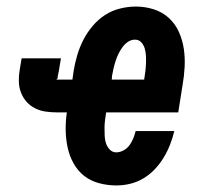

<svg xmlns="http://www.w3.org/2000/svg" viewBox="-20 -558 640 586"><path d="M335 8Q308 8 282 1Q256 -6 236.5 -21.5Q217 -37 204.5 -59.5Q192 -82 186.5 -107.5Q181 -133 180.5 -160Q180 -187 184 -215H154Q136 -215 119 -217.5Q102 -220 87 -227.5Q72 -235 61 -247.5Q50 -260 44 -275.5Q38 -291 37.5 -309Q37 -327 40 -344L46 -380H166L160 -344Q160 -344 160 -344Q160 -344 160 -344V-343Q159 -337 157.5 -331.5Q156 -326 156 -320Q155 -320 155.5 -320Q156 -320 155 -319Q155 -319 155 -319Q155 -319 155 -318Q155 -317 154 -317Q153 -317 152 -316Q152 -316 152.5 -315.5Q153 -315 154 -315H201L205 -343Q209 -367 216 -390.5Q223 -414 234.5 -436.5Q246 -459 263 -479Q280 -499 301 -512.5Q322 -526 346.5 -532Q371 -538 395 -538Q423 -538 449.5 -529.5Q476 -521 495.5 -503Q515 -485 526 -460.5Q537 -436 541 -409Q545 -382 543.5 -353.5Q542 -325 537 -297L524 -215H304Q302 -203 300.5 -191Q299 -179 299 -167Q299 -155 299.5 -143Q300 -131 303.5 -120.5Q307 -110 315 -101.5Q323 -93 335 -93Q346 -93 357 -99Q368 -105 375 -114.5Q382 -124 386.5 -135Q391 -146 394 -158H512Q507 -137 499 -116.5Q491 -96 479.5 -77Q468 -58 452.5 -41.5Q437 -25 417.5 -13.5Q398 -2 377 3Q356 8 335 8ZM321 -315H420Q422 -327 423.5 -339Q425 -351 425.5 -363Q426 -375 425.5 -386.5Q425 -398 422 -409Q419 -420 411.5 -428.5Q404 -437 392 -437Q380 -437 370 -430Q360 -423 353 -413Q346 -403 341 -392.5Q336 -382 332.5 -371Q329 -360 326.5 -349Q324 -338 322 -327Z"/></svg>

Font: Iosevka Curly Extended Oblique
Style: Bold
Weight: 700
Width: 7
Italic angle: -9°
Monospace: yes
Designer: Belleve Invis
Foundry: Belleve Invis
Version: Version 11.1.0; ttfautohint (v1.8.3)